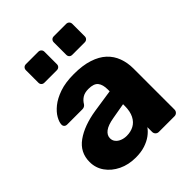

<svg xmlns="http://www.w3.org/2000/svg" viewBox="-208 -870 1007 1007"><g transform="rotate(-45 295.0 -367.0)"><path d="M214.8 10Q161.1 10 118.4 -10.6Q75.8 -31.2 51.1 -66.3Q26.4 -101.4 26.4 -145.2Q26.4 -216.4 84.2 -257.7Q142 -299 237.5 -314.1L363 -333V-346.8Q363 -382.9 348 -401.8Q333 -420.8 293.2 -420.8Q265 -420.8 247.7 -409.6Q230.4 -398.5 219.6 -379.9Q210.9 -367.4 195 -367.4H82.8Q72 -367.4 66.1 -373.6Q60.1 -379.8 60.8 -389.4Q61.4 -406.5 74.7 -430.3Q88 -454.1 115.9 -476.8Q143.9 -499.5 187.9 -514.8Q232 -530 294.5 -530Q359.1 -530 405.1 -514.9Q451.1 -499.9 479.8 -473.1Q508.5 -446.4 522.2 -409.4Q535.9 -372.5 535.9 -329.4V-25.1Q535.9 -14.5 528.6 -7.2Q521.4 0 510.7 0H395Q384.4 0 377.1 -7.2Q369.9 -14.5 369.9 -25.1V-60.3Q356.6 -41 334.9 -25.2Q313.3 -9.4 283.4 0.3Q253.6 10 214.8 10ZM261.6 -104.2Q291.4 -104.2 314.7 -116.7Q338 -129.2 351.4 -155.7Q364.9 -182.2 364.9 -222.1V-235.5L279.6 -220.6Q232.6 -212.8 211.2 -196.4Q189.9 -180 189.9 -157.7Q189.9 -141 199.8 -129.1Q209.7 -117.1 226.1 -110.7Q242.5 -104.2 261.6 -104.2ZM360 -607Q349.7 -607 343.5 -613.2Q337.4 -619.3 337.4 -629.6V-721.4Q337.4 -731.4 343.5 -737.9Q349.7 -744.4 360 -744.4H451.7Q461.7 -744.4 468.2 -737.9Q474.7 -731.4 474.7 -721.4V-629.6Q474.7 -619.3 468.2 -613.2Q461.7 -607 451.7 -607ZM153.3 -607Q143 -607 136.8 -613.2Q130.6 -619.3 130.6 -629.6V-721.4Q130.6 -731.4 136.8 -737.9Q143 -744.4 153.3 -744.4H245Q255 -744.4 261.5 -737.9Q268 -731.4 268 -721.4V-629.6Q268 -619.3 261.5 -613.2Q255 -607 245 -607Z"/></g></svg>

Font: Rubik Light
Style: Regular
Weight: 300
Designer: Hubert and Fischer
Foundry: Hubert and Fischer
Version: Version 2.300;gftools[0.9.30]